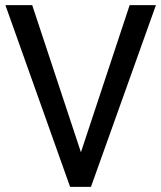

<svg xmlns="http://www.w3.org/2000/svg" viewBox="-20 -725 626 745"><path d="M252 0 1 -705H105L305 -101H283L483 -705H585L333 0Z"/></svg>

Font: Nunito Sans 10pt Condensed SemiBold
Style: Regular
Weight: 600
Width: 3
Designer: Vernon Adams
Foundry: Vernon Adams
Version: Version 3.101;gftools[0.9.27]